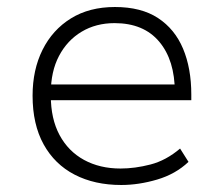

<svg xmlns="http://www.w3.org/2000/svg" viewBox="-20 -520 639 548"><path d="M326 8Q250 8 193 -21.5Q136 -51 104.5 -108Q73 -165 73 -247Q73 -321 101.5 -378Q130 -435 182.5 -467.5Q235 -500 308 -500Q383 -500 431 -468.5Q479 -437 502.5 -381Q526 -325 526 -250V-234H106V-279H503L479 -257Q479 -348 434.5 -401Q390 -454 307 -454Q254 -454 213 -429.5Q172 -405 148.5 -360.5Q125 -316 125 -254V-247Q125 -181 150 -134.5Q175 -88 220 -63.5Q265 -39 324 -39Q365 -39 409.5 -50.5Q454 -62 494 -96L518 -58Q481 -23 428.5 -7.5Q376 8 326 8Z"/></svg>

Font: Nunito Sans 7pt ExtraLight
Style: Regular
Weight: 250
Designer: Vernon Adams
Foundry: Vernon Adams
Version: Version 3.101;gftools[0.9.27]